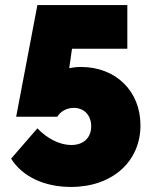

<svg xmlns="http://www.w3.org/2000/svg" viewBox="-20 -591 602 760"><path d="M300 -326C284 -326 272 -324 265 -323C260 -322 257 -322 254 -321L265 -398H484V-571H128L44 -129H207C219 -150 244 -164 272 -164C313 -164 341 -135 341 -91C341 -46 311 -17 262 -17C217 -17 167 -42 128 -83L24 37C69 109 157 149 261 149C424 149 536 49 536 -95C536 -231 438 -326 300 -326Z"/></svg>

Font: Raleway Black
Style: Regular
Weight: 900
Designer: Matt McInerney, Pablo Impallari, Rodrigo Fuenzalida
Foundry: Matt McInerney, Pablo Impallari, Rodrigo Fuenzalida
Version: Version 3.000g; ttfautohint (v1.5) -l 8 -r 28 -G 28 -x 14 -D